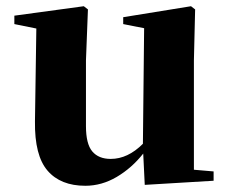

<svg xmlns="http://www.w3.org/2000/svg" viewBox="-20 -577 731 614"><path d="M600.1 -34.2 663.1 -28.8V1L442.9 14.2L438 -85.9Q401.4 -39.6 353.3 -11.2Q305.2 17.1 252.9 17.1Q173.8 17.1 132.1 -31.2Q90.3 -79.6 91.8 -189L96.2 -485.8L25.9 -500V-526.9L248 -557.1L261.2 -546.9L254.9 -383.8V-173.8Q254.9 -116.7 275.1 -92.8Q295.4 -68.8 334 -68.8Q388.7 -68.8 437 -117.2L440.9 -486.8L374 -500V-522L590.8 -557.1L604 -546.9L600.1 -383.8Z"/></svg>

Font: Noto Serif JP Black
Style: Regular
Weight: 900
Designer: Ryoko NISHIZUKA  (kana & ideographs); Frank Grießhammer (Latin, Greek & Cyrillic); Wenlong ZHANG  (bopomofo); Sandoll Co
Foundry: Adobe Systems Incorporated
Version: Version 1.001;PS 1.001;hotconv 16.6.54;makeotf.lib2.5.65590